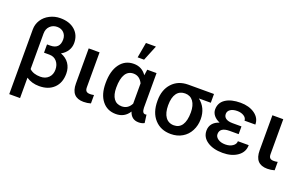

<svg xmlns="http://www.w3.org/2000/svg" viewBox="-104 -1281 3144 1971"><g transform="rotate(20 1468.5 -295.0)"><path d="M301.3 -720.7C260.3 -720.7 222.2 -711.4 187 -693.4C151.4 -675.3 123.5 -650.4 103.5 -619.1C83.5 -587.4 73.2 -553.2 73.2 -515.6V191.9H191.4V-30.8C231 -3.9 277.8 9.8 331.5 9.8C399.4 9.8 453.1 -9.3 492.7 -47.9C532.2 -86.4 551.8 -138.7 551.8 -205.6C551.8 -290 507.8 -354 429.2 -382.8C486.3 -414.1 520.5 -466.3 520.5 -528.3C520.5 -586.4 501 -632.8 461.4 -668C421.9 -703.1 368.7 -720.7 301.3 -720.7ZM401.9 -523.9C401.9 -455.1 367.2 -420.4 298.3 -420.4H263.2V-330.1H323.2C356.9 -329.6 383.3 -317.9 403.3 -294.4C423.3 -270.5 433.1 -241.2 433.1 -205.6C433.1 -169.9 421.9 -140.6 399.9 -118.7C377.4 -96.2 347.7 -85 311 -85C259.8 -85 220.2 -98.1 191.4 -125V-513.2C191.4 -546.9 202.1 -574.2 223.1 -594.7C244.1 -615.2 270 -625.5 301.3 -625.5C331.5 -625.5 356 -615.7 374.5 -596.7C392.6 -577.6 401.9 -553.2 401.9 -523.9Z M679.2 -528.3V-145C679.2 -44.4 724.6 5.9 815.9 5.9C843.8 5.9 870.1 2 894 -5.4V-97.2C879.9 -93.8 866.2 -92.3 852.5 -92.3C812 -92.3 797.9 -108.9 797.9 -148.4V-528.3Z M1182.6 -613.8H1252.9L1321.3 -781.7H1212.4ZM1318.8 -528.3 1309.6 -464.4C1275.9 -513.7 1230 -538.1 1170.9 -538.1C1106.9 -538.1 1056.6 -512.7 1019.5 -462.4C982.4 -412.1 963.9 -343.3 963.9 -256.8V-250.5C963.9 -169.9 982.4 -106.4 1019.5 -60.1C1056.2 -13.7 1106.4 9.8 1169.9 9.8C1232.9 9.8 1280.8 -16.6 1314 -69.3C1331.1 -16.1 1366.2 10.3 1418.9 10.3C1443.8 10.3 1464.4 5.4 1481 -4.4L1469.2 -92.3C1465.8 -90.8 1461.4 -90.3 1456.1 -90.3C1433.1 -90.3 1421.4 -110.4 1420.4 -150.4V-528.3ZM1082.5 -246.6C1082.5 -379.9 1126 -442.9 1200.7 -442.9C1245.6 -442.9 1279.3 -419.9 1302.2 -373.5V-151.4C1279.3 -106.9 1245.1 -85 1199.7 -85C1123 -85 1082.5 -143.6 1082.5 -246.6Z M2047.9 -528.3H1766.1C1693.4 -527.8 1635.3 -503.9 1591.8 -456.5C1548.3 -409.2 1526.4 -346.7 1526.4 -269V-263.2C1526.4 -178.7 1548.3 -112.3 1592.8 -63.5C1637.2 -14.6 1695.8 9.8 1769.5 9.8C1816.9 9.8 1858.4 -1 1894.5 -22.5C1930.7 -43.5 1958.5 -73.2 1978.5 -111.8C1998.5 -150.4 2008.3 -192.4 2008.3 -238.8C2008.3 -320.3 1978 -385.3 1917.5 -432.6H2047.9ZM1645 -258.8C1645 -376 1691.9 -432.6 1768.6 -432.6C1806.6 -432.6 1836.4 -418 1857.9 -389.2C1878.9 -359.9 1889.6 -319.8 1889.6 -269C1889.6 -146 1845.7 -85 1769.5 -85C1689.9 -85 1645 -148.9 1645 -258.8Z M2103.5 -149.4C2103.5 -101.1 2125 -62.5 2168 -33.7C2210.9 -4.9 2267.1 9.8 2336.4 9.8C2402.3 9.8 2456.5 -5.4 2499 -35.6C2541.5 -65.9 2562.5 -106.4 2562.5 -156.7H2444.3C2444.3 -135.3 2433.6 -117.2 2412.6 -103C2391.6 -88.4 2364.7 -81.1 2333 -81.1C2299.8 -81.1 2272.9 -88.4 2252.9 -102.5C2232.4 -116.7 2222.2 -133.8 2222.2 -154.3C2222.2 -202.1 2256.3 -226.6 2324.7 -227.5H2426.8V-312H2329.6C2261.2 -312 2231.4 -338.9 2231.4 -377.9C2231.4 -398.4 2240.7 -415 2259.3 -427.7C2277.8 -439.9 2302.2 -446.3 2333 -446.3C2361.8 -446.3 2386.2 -439.9 2406.2 -427.2C2426.3 -414.1 2436 -397.9 2436 -378.4H2554.2C2554.2 -425.8 2533.7 -463.9 2492.2 -493.7C2450.7 -522.9 2398.4 -537.6 2336.4 -537.6C2268.1 -537.6 2213.9 -524.4 2173.3 -497.6C2132.8 -470.7 2112.8 -432.6 2112.8 -383.8C2112.8 -336.9 2146 -295.4 2202.6 -272C2138.7 -251 2103.5 -209.5 2103.5 -149.4Z M2686 -528.3V-145C2686 -44.4 2731.4 5.9 2822.8 5.9C2850.6 5.9 2877 2 2900.9 -5.4V-97.2C2886.7 -93.8 2873 -92.3 2859.4 -92.3C2818.8 -92.3 2804.7 -108.9 2804.7 -148.4V-528.3Z"/></g></svg>

Font: Roboto Medium
Style: Regular
Weight: 500
Designer: Google
Version: Version 2.137; 2017